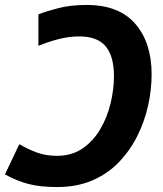

<svg xmlns="http://www.w3.org/2000/svg" viewBox="-24 -744 656 775"><path d="M326 -724Q456 -724 522 -648Q588 -572 588 -444Q588 -381 573.5 -316.5Q559 -252 529.5 -193.5Q500 -135 455 -88.5Q410 -42 348 -15.5Q286 11 206 11Q138 11 90.5 -1.5Q43 -14 -4 -40L54 -162Q88 -142 124.5 -128.5Q161 -115 206 -115Q266 -115 309.5 -145Q353 -175 381 -223Q409 -271 422.5 -327.5Q436 -384 436 -436Q436 -517 402.5 -557Q369 -597 296 -597Q256 -597 214 -586.5Q172 -576 131 -559V-686Q161 -698 211 -711Q261 -724 326 -724Z"/></svg>

Font: BC Sans
Style: Bold Italic
Weight: 700
Italic angle: -12°
Designer: Monotype Design Team
Province of B.C.
Foundry: Monotype Imaging Inc.
Version: Version 2.000;GOOG;noto-source:20170915:90ef993387c0